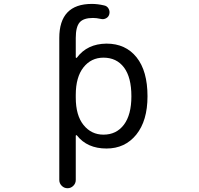

<svg xmlns="http://www.w3.org/2000/svg" viewBox="-20 -785 1040 1001"><path d="M665 -283.2Q665 -381.8 626.5 -433.1Q587.9 -484.4 519.5 -484.4Q455.1 -484.4 415 -433.6Q375 -382.8 375 -290V-276.4Q375 -183.6 415.5 -133.3Q456.1 -83 519.5 -83Q586.9 -83 626 -134.8Q665 -186.5 665 -283.2ZM289.1 153.3V-586.9Q289.1 -764.6 459 -764.6Q489.3 -764.6 522.5 -756.8Q538.1 -753.9 545.9 -740.2Q553.7 -726.6 549.8 -710.9Q545.9 -696.3 532.7 -689.5Q519.5 -682.6 504.9 -686.5Q483.4 -691.4 464.8 -691.4Q415 -691.4 395 -668Q375 -644.5 375 -586.9V-486.3Q375 -484.4 377 -483.4Q378.9 -482.4 380.9 -484.4Q434.6 -556.6 535.2 -557.6Q634.8 -557.6 691.9 -486.3Q749 -415 749 -283.2Q749 -155.3 690.4 -83Q631.8 -10.7 535.2 -10.7Q434.6 -10.7 380.9 -79.1Q378.9 -81.1 377 -80.1Q375 -79.1 375 -77.1V153.3Q375 170.9 362.3 183.6Q349.6 196.3 332 196.3Q314.5 196.3 301.8 183.6Q289.1 170.9 289.1 153.3Z"/></svg>

Font: Rounded-X Mgen+ 1mn regular
Style: Regular
Weight: 400
Designer: [Source Han Sans]
Ryoko NISHIZUKA  (kana & ideographs); Paul D. Hunt (Latin, Greek & Cyrillic); Wenlong ZHANG  (bopomofo
Version: Version 1.059.20150602